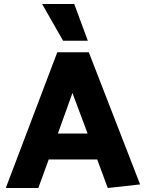

<svg xmlns="http://www.w3.org/2000/svg" viewBox="-20 -942 731 962"><path d="M191 -922H352L420 -738H296ZM343 -476 270 -273H419ZM425 -680 682 -18 520 0 467 -143H224L172 0H9L267 -680Z"/></svg>

Font: Palanquin Dark SemiBold
Style: Regular
Weight: 600
Designer: Pria Ravichandran
Version: Version 1.001